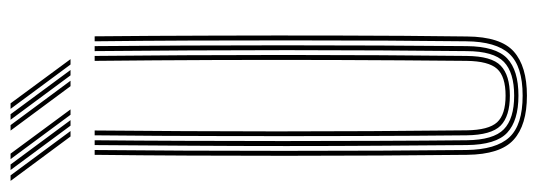

<svg xmlns="http://www.w3.org/2000/svg" viewBox="-342 -654 1003 358"><g transform="rotate(-90 159.0 -475.5)"><path d="M159.2 6Q104.2 6 76.9 -18.8Q49.5 -43.5 48.8 -105.8Q48 -183.2 47.5 -268.5Q47 -353.8 47 -443.2Q47 -532.8 47.4 -622.9Q47.8 -713 48.8 -800H57.8Q57 -721.8 56.6 -631Q56.2 -540.2 56.2 -446.5Q56.2 -352.8 56.6 -265.5Q57 -178.2 57.8 -107.2Q58.5 -51.5 81.5 -26.8Q104.5 -2 159.2 -2Q214.2 -2 237.1 -26.8Q260 -51.5 260.5 -107.2Q261.2 -176.8 261.8 -260.6Q262.2 -344.5 262.2 -436.1Q262.2 -527.8 261.9 -620.5Q261.5 -713.2 260.5 -800H269.8Q270.8 -694.2 271.1 -577.2Q271.5 -460.2 271.2 -340.4Q271 -220.5 269.5 -105.8Q269 -43 241.4 -18.5Q213.8 6 159.2 6ZM159.2 -9.8Q112.5 -9.8 90 -30.8Q67.5 -51.8 67 -106.2Q66.2 -182.5 65.8 -267.5Q65.2 -352.5 65.2 -442.4Q65.2 -532.2 65.8 -622.8Q66.2 -713.2 67 -800H76Q75.2 -720.5 74.9 -630.8Q74.5 -541 74.5 -449Q74.5 -357 74.9 -269.4Q75.2 -181.8 76 -106.5Q76.5 -56.5 96.4 -37.1Q116.2 -17.8 159.2 -17.8Q202.2 -17.8 222.1 -36.9Q242 -56 242.2 -106.5Q243 -181.2 243.5 -266.2Q244 -351.2 244 -441.4Q244 -531.5 243.5 -622.4Q243 -713.2 242.2 -800H251.5Q252.2 -720 252.6 -630.2Q253 -540.5 253 -448.8Q253 -357 252.6 -269.6Q252.2 -182.2 251.5 -106.2Q251 -52.2 228.8 -31Q206.5 -9.8 159.2 -9.8ZM159.2 -25.8Q120.8 -25.8 103.2 -43.1Q85.8 -60.5 85.2 -106.5Q84.2 -199.2 83.9 -316.1Q83.5 -433 83.8 -558Q84 -683 85.2 -800H94.2Q93.5 -717.2 93 -632.5Q92.5 -547.8 92.5 -460.9Q92.5 -374 93 -285.4Q93.5 -196.8 94.5 -106.5Q95 -65.5 109.5 -49.6Q124 -33.8 159.2 -33.8Q194.8 -33.8 209.1 -49.6Q223.5 -65.5 224 -106.5Q225.2 -232.5 225.6 -347.4Q226 -462.2 225.6 -573.6Q225.2 -685 224 -800H233.2Q234 -722 234.5 -631.5Q235 -541 235 -447.6Q235 -354.2 234.5 -266.5Q234 -178.8 233.2 -106.5Q232.8 -59.8 215 -42.8Q197.2 -25.8 159.2 -25.8ZM123.5 -845 40.8 -956.8H51L133.5 -845ZM83 -845 0.2 -956.8H10.5L93.2 -845ZM103.2 -845 20.5 -956.8H30.8L113.5 -845ZM217.2 -845 134.5 -956.8H144.8L227.2 -845ZM176.8 -845 94 -956.8H104.2L187 -845ZM197 -845 114.2 -956.8H124.5L207 -845Z"/></g></svg>

Font: Big Shoulders Inline Display Thin Light
Style: Regular
Weight: 300
Version: Version 2.002